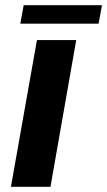

<svg xmlns="http://www.w3.org/2000/svg" viewBox="-20 -718 412 738"><path d="M174 0H22L122 -564H273ZM359 -627H58L71 -698H372Z"/></svg>

Font: Open Sauce Sans ExBold Italic
Style: Regular
Weight: 800
Italic angle: -10°
Designer: Alfredo Marco Pradil
Foundry: Creative Sauce Fz LLC
Version: Version 1.477